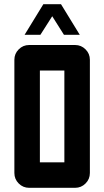

<svg xmlns="http://www.w3.org/2000/svg" viewBox="-20 -899 499 919"><path d="M187.5 -878.9H272L361.8 -732.4H286.1L230 -821.3L173.3 -732.4H97.7ZM410.2 -612.8V-70.8Q410.2 -41.5 389.4 -20.8Q368.7 0 339.4 0H119.6Q90.3 0 69.6 -20.8Q48.8 -41.5 48.8 -70.8V-612.8Q48.8 -642.1 69.6 -662.8Q90.3 -683.6 119.6 -683.6H339.4Q368.7 -683.6 389.4 -662.8Q410.2 -642.1 410.2 -612.8ZM170.9 -122.1H288.1V-561.5H170.9Z"/></svg>

Font: California Gothic
Style: Regular
Weight: 400
Version: Version 2.2;